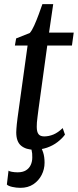

<svg xmlns="http://www.w3.org/2000/svg" viewBox="-20 -709 374 922"><path d="M165 -185.5Q162.5 -163.5 160.2 -147.8Q158 -132 157.2 -120.8Q156.5 -109.5 156.5 -100Q156.5 -76 164.8 -65Q173 -54 192.5 -54Q214.5 -54 236.8 -63.2Q259 -72.5 281 -94L292 -62.5Q278 -43.5 256.2 -26.8Q234.5 -10 206 0Q177.5 10 143.5 10Q105 10 81.5 -9.2Q58 -28.5 58 -73.5Q58 -80.5 58.8 -90.5Q59.5 -100.5 60.8 -113.5Q62 -126.5 64.2 -142.2Q66.5 -158 69 -177L112.5 -490.5H51.5L57.5 -524.5L123 -550.5Q133.5 -562.5 144.5 -587Q155.5 -611.5 165.8 -639.5Q176 -667.5 183.5 -689H235.5L215.5 -552.5H334L325.5 -490.5H207ZM78 193Q58 193 38.5 188.5Q19 184 13 177L21 110Q23 113.5 36.5 116Q50 118.5 65 118.5Q89 118.5 104.5 109Q120 99.5 127.5 83.2Q135 67 135 47.5Q135.5 26 131.8 12.5Q128 -1 124 -12L147 -13.5L171.5 -12Q180.5 2 187.2 23Q194 44 194 72.5Q194 103.5 180 131Q166 158.5 140.2 175.8Q114.5 193 78 193Z"/></svg>

Font: Merriweather 24pt SemiCondensed
Style: Italic
Weight: 400
Width: 4
Italic angle: -7.8°
Designer: Eben Sorkin
Foundry: Eben Sorkin
Version: Version 2.101